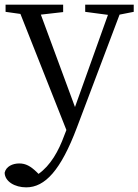

<svg xmlns="http://www.w3.org/2000/svg" viewBox="-24 -534 596 827"><path d="M552 -514H343V-483L441 -470L299 -73L152 -471L248 -482V-514H0V-483L64 -474L262 26L253 49C228 118 193 179 142 215L134 207C108 182 87 170 59 170C30 170 2 183 -4 210C-3 248 40 273 89 273C170 273 238 199 307 16L491 -471L552 -483Z"/></svg>

Font: Source Han Serif AKR9
Style: Regular
Weight: 400
Designer: Ryoko NISHIZUKA 西塚涼子 (kana & ideographs); Frank Grießhammer (Latin, Greek & Cyrillic); Sandoll Communications 산돌커뮤니케이션, 
Foundry: Adobe Systems Incorporated
Version: Version 1.005;hotconv 1.0.107;makeotfexe 2.5.65593